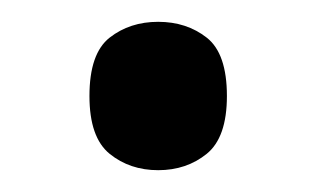

<svg xmlns="http://www.w3.org/2000/svg" viewBox="-20 -149 290 176"><path d="M125 7Q99 7 80.5 -8Q62 -23 62 -61Q62 -100 80.5 -114.5Q99 -129 125 -129Q151 -129 169.5 -114.5Q188 -100 188 -61Q188 -23 169.5 -8Q151 7 125 7Z"/></svg>

Font: Noto Serif Armenian
Style: Regular
Weight: 400
Designer: Monotype Design Team
Foundry: Monotype Imaging Inc.
Version: Version 2.007